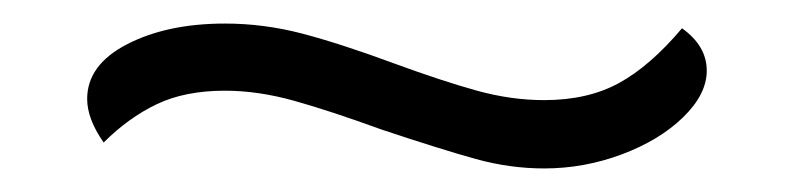

<svg xmlns="http://www.w3.org/2000/svg" viewBox="-20 -376 672 163"><path d="M304 -266Q260 -282 229.5 -290.5Q199 -299 171 -299Q137 -299 113 -287.5Q89 -276 68 -255Q54 -275 54 -292Q54 -321 88 -338.5Q122 -356 171 -356Q204 -356 236.5 -347.5Q269 -339 315 -322Q356 -307 385 -299Q414 -291 442 -291Q479 -291 505.5 -305.5Q532 -320 559 -352Q580 -337 580 -316Q580 -296 560 -276.5Q540 -257 508 -245Q476 -233 442 -233Q413 -233 384 -241Q355 -249 304 -266Z"/></svg>

Font: K2D ExtraLight
Style: Regular
Weight: 275
Designer: Katatrad Aksorn Co.,Ltd.
Foundry: Cadson Demak Co.,Ltd.
Version: Version 1.000; ttfautohint (v1.6)